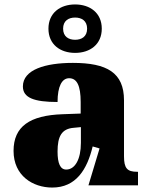

<svg xmlns="http://www.w3.org/2000/svg" viewBox="-20 -834 666 864"><path d="M318 -596C385 -596 438 -634 438 -705C438 -776 385 -814 318 -814C251 -814 198 -776 198 -705C198 -634 251 -596 318 -596ZM318 -655C289 -655 264 -669 264 -705C264 -741 289 -755 318 -755C347 -755 372 -741 372 -705C372 -669 347 -655 318 -655ZM215 10C322 10 372 -71 397 -175L428 -166L378 0H601V-61H597C552 -61 538 -77 538 -131V-383C538 -507 461 -551 308 -551C185 -551 83 -521 83 -445C83 -394 133 -375 239 -375C239 -446 259 -482 291 -482C326 -482 343 -449 343 -375V-323L262 -320C114 -315 41 -265 41 -155C41 -43 128 10 215 10ZM278 -71C251 -71 239 -99 239 -152C239 -220 257 -255 313 -259L344 -262V-191C344 -118 318 -71 278 -71Z"/></svg>

Font: UArctic Serif Black
Style: Regular
Weight: 900
Designer: Customization by Puisto advertising & original work Monotype Design Team
Foundry: Monotype Imaging Inc.
Version: Version 2.004